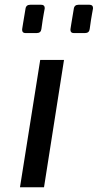

<svg xmlns="http://www.w3.org/2000/svg" viewBox="-20 -787 411 807"><path d="M64 0 149 -535H249L165 0ZM290 -648Q276 -648 276 -662Q276 -663 276.5 -667Q277 -671 280 -689Q283 -707 290 -749Q292 -767 310 -767H356Q371 -767 371 -753Q371 -753 370.5 -749Q370 -745 366.5 -727Q363 -709 357 -665Q355 -648 337 -648ZM87 -648Q73 -648 73 -662Q73 -663 73.5 -667Q74 -671 77 -689Q80 -707 87 -749Q89 -767 107 -767H153Q168 -767 168 -753Q168 -753 167.5 -749Q167 -745 163.5 -727Q160 -709 154 -665Q152 -648 134 -648Z"/></svg>

Font: Exo Thin Medium
Style: Italic
Weight: 500
Italic angle: -9°
Version: Version 2.000